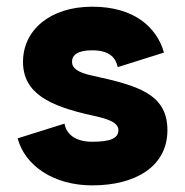

<svg xmlns="http://www.w3.org/2000/svg" viewBox="-20 -541 553 574"><path d="M255.9 -521C128.9 -521 48.8 -450.2 48.8 -356.4C48.8 -262.7 126.5 -224.1 255.9 -195.8C298.8 -186.5 334 -176.3 334 -151.9C334 -127.4 309.6 -117.2 255.9 -117.2C202.1 -117.2 177.7 -142.6 172.9 -171.4L32.7 -127.4C54.7 -45.4 140.6 13.2 255.9 13.2C383.3 13.2 480.5 -42 480.5 -151.9C480.5 -261.7 389.2 -285.6 255.9 -314.9C212.9 -324.2 195.3 -336.9 195.3 -356.4C195.3 -376 211.4 -390.6 255.9 -390.6C310.1 -390.6 326.7 -365.7 332 -340.3L470.2 -383.8C449.2 -458 382.8 -521 255.9 -521Z"/></svg>

Font: Giphurs ExtraBold
Style: Regular
Weight: 800
Version: Version 1.000